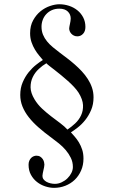

<svg xmlns="http://www.w3.org/2000/svg" viewBox="-20 -697 540 912"><path d="M353.5 -256.3Q344.7 -270 331.3 -284.4Q317.9 -298.8 302.2 -312.7Q286.6 -326.7 270.5 -339.8Q254.4 -353 240.2 -364Q226.1 -375 215.3 -383.3Q204.6 -391.6 200.2 -396.5Q181.6 -385.7 163.8 -369.1Q146 -352.5 135.5 -330.6Q125 -308.6 125.2 -282.2Q125.5 -255.9 144 -225.1Q158.7 -200.7 179.9 -180.9Q201.2 -161.1 223.6 -144Q246.1 -127 266.6 -111.6Q287.1 -96.2 300.3 -81.5Q318.8 -93.8 336.9 -110.6Q355 -127.4 365.2 -149.4Q375.5 -171.4 374.3 -198Q373 -224.6 353.5 -256.3ZM424.3 -234.9Q424.3 -201.2 412.8 -174.3Q401.4 -147.5 384.8 -126.7Q368.2 -106 349.6 -91.6Q331.1 -77.1 316.9 -68.4Q325.2 -59.1 335.4 -47.4Q345.7 -35.6 355 -20.3Q364.3 -4.9 370.4 13.9Q376.5 32.7 376.5 56.2Q376.5 87.4 365.2 113Q354 138.7 335 157Q315.9 175.3 290.5 185.3Q265.1 195.3 236.8 195.3Q216.3 195.3 194.8 188.2Q173.3 181.2 155.8 167.5Q138.2 153.8 127 133.3Q115.7 112.8 115.7 85.4Q115.7 74.7 119.1 66.7Q122.6 58.6 127.9 53.2Q133.3 47.9 139.9 45.2Q146.5 42.5 153.3 42.5Q164.1 42.5 171.4 47.4Q178.7 52.2 183.1 58.8Q187.5 65.4 189.2 72.8Q190.9 80.1 190.9 84.5Q190.9 89.8 189.5 96.9Q188 104 186.3 111.6Q184.6 119.1 183.1 126.5Q181.6 133.8 181.6 138.7Q181.6 147.9 187 155Q192.4 162.1 200.9 166.7Q209.5 171.4 220 173.8Q230.5 176.3 240.7 176.3Q257.3 176.3 272.9 168.9Q288.6 161.6 300.3 150.1Q312 138.7 319.1 124.5Q326.2 110.4 326.2 96.2Q326.2 72.8 316.4 52.7Q306.6 32.7 292 15.6Q277.3 -1.5 259.8 -15.6Q242.2 -29.8 226.1 -41.5Q191.4 -66.9 163.6 -91.3Q135.7 -115.7 116.5 -140.4Q97.2 -165 86.7 -191.2Q76.2 -217.3 76.2 -246.1Q76.2 -279.3 87.9 -306.4Q99.6 -333.5 116.2 -354Q132.8 -374.5 151.4 -389.2Q169.9 -403.8 183.6 -412.1Q176.3 -420.9 165.8 -433.3Q155.3 -445.8 145.8 -461.7Q136.2 -477.5 129.6 -496.8Q123 -516.1 123 -539.1Q123 -574.7 137.5 -600.8Q151.9 -627 172.9 -643.8Q193.8 -660.6 218 -668.7Q242.2 -676.8 261.7 -676.8Q285.6 -676.8 307.9 -669.4Q330.1 -662.1 347.4 -648.2Q364.7 -634.3 375.2 -614.3Q385.7 -594.2 385.7 -568.8Q385.7 -548.3 374.5 -536.4Q363.3 -524.4 347.2 -524.4Q338.4 -524.4 331.3 -527.8Q324.2 -531.2 319.1 -536.6Q314 -542 311.3 -548.6Q308.6 -555.2 308.6 -562Q308.6 -565.4 309.8 -571.3Q311 -577.1 312.3 -583.5Q313.5 -589.8 314.7 -596.4Q315.9 -603 315.9 -608.9Q315.9 -628.9 302 -642.3Q288.1 -655.8 261.7 -655.8Q241.7 -655.8 226.1 -648.7Q210.4 -641.6 199.5 -629.6Q188.5 -617.7 182.9 -602.3Q177.2 -586.9 177.2 -570.3Q177.2 -549.3 184.3 -532.2Q191.4 -515.1 203.4 -500.5Q215.3 -485.8 231.2 -472.7Q247.1 -459.5 264.6 -446.3Q280.8 -434.1 298.8 -420.4Q316.9 -406.7 334.7 -391.1Q352.5 -375.5 368.7 -358.2Q384.8 -340.8 397.2 -321.5Q409.7 -302.2 417 -280.5Q424.3 -258.8 424.3 -234.9Z"/></svg>

Font: Doulos SIL CyrE
Style: Regular
Weight: 400
Designer: Walt Agee, Victor Gaultney, Peter Martin, Debbi Hosken, Becca Hirsbrunner
Foundry: SIL International
Version: Version 5.000